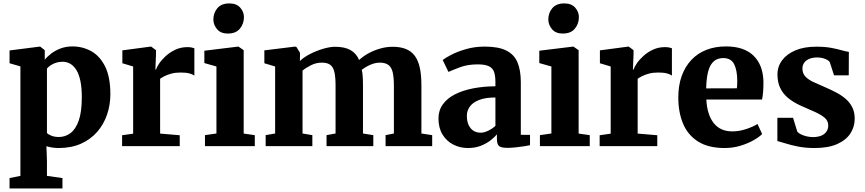

<svg xmlns="http://www.w3.org/2000/svg" viewBox="-20 -834 4936 1096"><path d="M34.5 242V182.5L96.5 170V-455L34.5 -473V-546L207 -568H209.5L235.5 -547.5V-493Q249 -510.5 272.2 -528.2Q295.5 -546 326.2 -557.5Q357 -569 393 -569Q452.5 -569 501.8 -541.2Q551 -513.5 580.5 -453.5Q610 -393.5 610 -296Q610 -235 591 -179.5Q572 -124 534.5 -81Q497 -38 441.8 -13.5Q386.5 11 314 11Q295.5 11 275.8 7.8Q256 4.5 245 0.5L248 81.5V170L336.5 182.5V242ZM316.5 -52Q352.5 -52 382.2 -74Q412 -96 429.5 -145.8Q447 -195.5 447 -279Q447 -333 439 -371.5Q431 -410 416 -434.2Q401 -458.5 381 -470Q361 -481.5 337 -481.5Q317 -481.5 299.5 -475.8Q282 -470 268.8 -461Q255.5 -452 248 -442.5V-75Q255 -66.5 273.5 -59.2Q292 -52 316.5 -52Z M677 0V-62L740 -71V-454.5L678.5 -473V-546.5L840 -568H843L870.5 -547.5V-524.5L867 -437H870.5Q875 -451.5 889.5 -472.8Q904 -494 927.5 -515.2Q951 -536.5 982 -550.8Q1013 -565 1049.5 -565Q1063.5 -565 1073.5 -563Q1083.5 -561 1089.5 -558.5V-402.5Q1078.5 -410.5 1060.2 -415.2Q1042 -420 1011 -420Q982 -420 959.2 -414Q936.5 -408 920.2 -399.8Q904 -391.5 894 -384.5V-71.5L1006 -62V0Z M1150 0V-62.5L1215.5 -72V-454.5L1146.5 -474V-544.5L1339.5 -568H1341.5L1371 -547.5V-71.5L1434.5 -62.5V0ZM1280 -642.5Q1240 -642.5 1219 -667.5Q1198 -692.5 1198 -722.5Q1198 -760.5 1221 -787.5Q1244 -814.5 1289 -814.5H1290Q1330 -814.5 1351.2 -790.5Q1372.5 -766.5 1372.5 -736.5Q1372.5 -698.5 1349.5 -670.5Q1326.5 -642.5 1281 -642.5Z M1496.5 0V-62.5L1550.5 -72V-454.5L1489 -473V-546.5L1664 -568L1672 -566L1692.5 -532.5L1692 -485.5Q1714.5 -508 1750.8 -526.2Q1787 -544.5 1825.5 -555.8Q1864 -567 1892.5 -567Q1947 -567 1980.2 -548.5Q2013.5 -530 2030 -491.5Q2051.5 -512 2082.2 -529Q2113 -546 2149 -556.5Q2185 -567 2221 -567Q2265.5 -567 2297 -554.2Q2328.5 -541.5 2348 -515Q2367.5 -488.5 2376.5 -447Q2385.5 -405.5 2385.5 -347V-72L2447 -62.5V0H2181V-62.5L2228.5 -72V-343Q2228.5 -391.5 2221.8 -420.8Q2215 -450 2197.2 -463.2Q2179.5 -476.5 2147 -476.5Q2128.5 -476.5 2109.5 -470.2Q2090.5 -464 2074 -454.5Q2057.5 -445 2045 -435.5Q2048 -423 2049.5 -408.8Q2051 -394.5 2051.5 -379Q2052 -363.5 2052 -346.5V-72L2111 -62.5V0H1844V-62.5L1895.5 -72V-346Q1895.5 -393.5 1889 -422Q1882.5 -450.5 1865.8 -463.5Q1849 -476.5 1816.5 -476.5Q1785 -476.5 1755.5 -461.8Q1726 -447 1707 -431V-72L1763 -62.5V0Z M2651.5 11Q2606 11 2567.8 -8.5Q2529.5 -28 2506.2 -65.8Q2483 -103.5 2483 -158Q2483 -204 2508 -238.5Q2533 -273 2577.2 -295.5Q2621.5 -318 2680.5 -329.5Q2739.5 -341 2808 -341.5V-364.5Q2808 -400.5 2800.5 -422.8Q2793 -445 2771 -455.8Q2749 -466.5 2707.5 -466.5Q2650 -466.5 2607 -450.5Q2564 -434.5 2540 -423.5L2507 -491.5Q2519.5 -502 2554 -520.2Q2588.5 -538.5 2638.5 -553.2Q2688.5 -568 2747.5 -568Q2825.5 -568 2870.2 -545.5Q2915 -523 2934 -478Q2953 -433 2953 -364V-64.5L3005.5 -64V-5Q2994 -2.5 2971.5 1Q2949 4.5 2923.5 7.2Q2898 10 2877 10Q2840.5 10 2828.5 -0.5Q2816.5 -11 2816.5 -42.5V-67Q2804 -51.5 2780.8 -33.2Q2757.5 -15 2725 -2Q2692.5 11 2651.5 11ZM2723.5 -76.5Q2743.5 -76.5 2767.2 -88Q2791 -99.5 2808 -115.5V-277.5Q2750 -277.5 2714 -263Q2678 -248.5 2661.5 -225Q2645 -201.5 2645 -173.5Q2645 -142 2655 -120.5Q2665 -99 2682.5 -87.8Q2700 -76.5 2723.5 -76.5Z M3062 0V-62.5L3127.5 -72V-454.5L3058.5 -474V-544.5L3251.5 -568H3253.5L3283 -547.5V-71.5L3346.5 -62.5V0ZM3192 -642.5Q3152 -642.5 3131 -667.5Q3110 -692.5 3110 -722.5Q3110 -760.5 3133 -787.5Q3156 -814.5 3201 -814.5H3202Q3242 -814.5 3263.2 -790.5Q3284.5 -766.5 3284.5 -736.5Q3284.5 -698.5 3261.5 -670.5Q3238.5 -642.5 3193 -642.5Z M3403 0V-62L3466 -71V-454.5L3404.5 -473V-546.5L3566 -568H3569L3596.5 -547.5V-524.5L3593 -437H3596.5Q3601 -451.5 3615.5 -472.8Q3630 -494 3653.5 -515.2Q3677 -536.5 3708 -550.8Q3739 -565 3775.5 -565Q3789.5 -565 3799.5 -563Q3809.5 -561 3815.5 -558.5V-402.5Q3804.5 -410.5 3786.2 -415.2Q3768 -420 3737 -420Q3708 -420 3685.2 -414Q3662.5 -408 3646.2 -399.8Q3630 -391.5 3620 -384.5V-71.5L3732 -62V0Z M4117 11Q4023.5 11 3965 -26Q3906.5 -63 3879.2 -128Q3852 -193 3852 -277.5Q3852 -346.5 3871.5 -400.5Q3891 -454.5 3926.8 -492.2Q3962.5 -530 4012.5 -549.5Q4062.5 -569 4124 -569Q4227.5 -569 4281.8 -515.8Q4336 -462.5 4338 -367Q4338 -334 4336 -309.2Q4334 -284.5 4330 -266H4012Q4014 -222.5 4024.8 -188.8Q4035.5 -155 4054 -131.5Q4072.5 -108 4099 -96Q4125.5 -84 4160 -84Q4200.5 -84 4241 -97.8Q4281.5 -111.5 4304 -126.5L4330.5 -69Q4315 -52.5 4282.2 -33.8Q4249.5 -15 4206.5 -2Q4163.5 11 4117 11ZM4011 -329.5 4186.5 -330Q4187.5 -340 4188 -350.8Q4188.5 -361.5 4188.5 -372Q4188.5 -431.5 4171 -467Q4153.5 -502.5 4108.5 -502.5Q4088 -502.5 4071 -494.8Q4054 -487 4040.8 -468.2Q4027.5 -449.5 4020 -415.8Q4012.5 -382 4011 -329.5Z M4629.5 11Q4579.5 11 4538 3Q4496.5 -5 4466 -14.8Q4435.5 -24.5 4417.5 -29V-161.5H4507L4531 -83Q4536 -75.5 4550 -68.2Q4564 -61 4582.5 -56.2Q4601 -51.5 4620 -51.5Q4650 -51.5 4669.5 -60.2Q4689 -69 4698.5 -84Q4708 -99 4708 -117.5Q4708 -144.5 4687.2 -162Q4666.5 -179.5 4631.5 -195.2Q4596.5 -211 4551.5 -230.5Q4509.5 -249.5 4479.5 -274Q4449.5 -298.5 4433.8 -331.5Q4418 -364.5 4418 -409Q4418 -454.5 4444.8 -490.2Q4471.5 -526 4521 -546.8Q4570.5 -567.5 4639 -567.5Q4689.5 -567.5 4725 -560.8Q4760.5 -554 4784.8 -547Q4809 -540 4825.5 -538L4825 -404H4741L4716.5 -479.5Q4712.5 -486.5 4702.2 -492.2Q4692 -498 4677.5 -502Q4663 -506 4645.5 -506Q4619.5 -506 4600.2 -498.2Q4581 -490.5 4570.8 -476.2Q4560.5 -462 4560.5 -443Q4560.5 -414.5 4578.2 -396.2Q4596 -378 4625.2 -364.8Q4654.5 -351.5 4687 -337.5Q4718.5 -324 4749.2 -308.2Q4780 -292.5 4804.8 -272Q4829.5 -251.5 4844.2 -223.2Q4859 -195 4859 -156.5Q4859 -110.5 4834.5 -72.5Q4810 -34.5 4759.2 -11.8Q4708.5 11 4629.5 11Z"/></svg>

Font: Merriweather 20pt ExtraBold
Style: Regular
Weight: 800
Version: Version 2.100